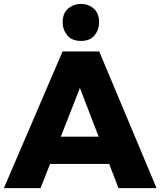

<svg xmlns="http://www.w3.org/2000/svg" viewBox="-25 -965 823 985"><path d="M778 0H583L535 -124H232L183 0H-5L296 -701H484ZM481 -264 385 -514 287 -264ZM390.5 -755Q343.5 -755 320 -784Q296.5 -813 296.5 -850Q296.5 -898 325 -921.5Q353.5 -945 390.5 -945Q427.5 -945 455.5 -921.5Q483.5 -898 483.5 -850Q483.5 -813 460.5 -784Q437.5 -755 390.5 -755Z"/></svg>

Font: Argentum Novus
Style: Bold
Weight: 700
Designer: Julieta Ulanovsky (font) & Cristiano Sobral (main changes)
Foundry: Julieta Ulanovsky (font) & Cristiano Sobral (main changes)
Version: Version 3.00;November 27, 2020;FontCreator 13.0.0.2655 64-bi